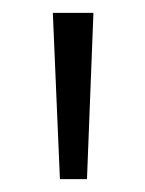

<svg xmlns="http://www.w3.org/2000/svg" viewBox="-20 -734 225 298"><path d="M125 -714 115 -456H73L62 -714Z"/></svg>

Font: Noto Sans Thai ExtCond Light
Style: Regular
Weight: 300
Width: 2
Designer: Monotype Design Team
Foundry: Monotype Imaging Inc.
Version: Version 2.002; ttfautohint (v1.8.4.7-5d5b)